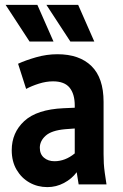

<svg xmlns="http://www.w3.org/2000/svg" viewBox="-20 -755 505 786"><path d="M28 -140Q28 -212 79.5 -259.5Q131 -307 240 -312L286 -314V-323Q286 -370 265 -396Q244 -422 197 -422Q169 -422 139 -412.5Q109 -403 87 -391L54 -494Q84 -508 127.5 -520.5Q171 -533 215 -533Q305 -533 354.5 -484.5Q404 -436 404 -338V-124Q404 -103 405 -86Q406 -69 409 -47L416 0H302L294 -50Q274 -23 242 -6Q210 11 174 11Q134 11 101 -7.5Q68 -26 48 -60Q28 -94 28 -140ZM143 -150Q143 -124 160 -109.5Q177 -95 203 -95Q247 -95 286 -127V-229L246 -226Q191 -221 167 -199.5Q143 -178 143 -150ZM3 -735H133L199 -585H101ZM170 -735H300L366 -585H268Z"/></svg>

Font: Radio Canada Condensed SemiBold
Style: Regular
Weight: 600
Width: 3
Designer: Charles Daoud, Etienne Aubert Bonn, Alexandre Saumier Demers, Jacques Le Bailly
Foundry: Radio-Canada
Version: Version 2.104; ttfautohint (v1.8.4.7-5d5b);gftools[0.9.28.de